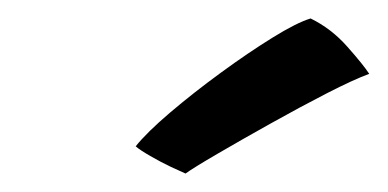

<svg xmlns="http://www.w3.org/2000/svg" viewBox="-20 -758 420 208"><path d="M316.5 -738Q339 -727 356.2 -707.5Q373.5 -688 380 -678Q363.5 -672 334.2 -657Q305 -642 273.2 -624.2Q241.5 -606.5 215.8 -591.5Q190 -576.5 181 -570Q176.5 -572 165.2 -577.2Q154 -582.5 142.8 -589Q131.5 -595.5 127 -599.5Q139 -614.5 164.2 -636Q189.5 -657.5 219.2 -679.2Q249 -701 275.2 -717.2Q301.5 -733.5 316.5 -738Z"/></svg>

Font: Grandstander
Style: Italic
Weight: 400
Italic angle: -15°
Designer: Tyler Finck
Foundry: Etcetera Type Co
Version: Version 1.200; ttfautohint (v1.8.3)